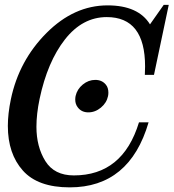

<svg xmlns="http://www.w3.org/2000/svg" viewBox="-20 -768 723 800"><path d="M348.1 -299.8Q320.3 -299.8 304.7 -319.8Q293.5 -333.5 293.5 -353Q293.5 -360.4 294.9 -367.7Q301.3 -396.5 325 -415.8Q348.6 -435.1 377 -435.1Q404.8 -435.1 420.9 -415.5Q431.6 -402.8 431.6 -381.8Q431.6 -375 430.2 -367.7Q424.3 -339.4 400.4 -319.6Q376.5 -299.8 348.1 -299.8ZM270.5 12.7Q137.7 12.7 75.2 -57.4Q12.7 -127.4 12.7 -243.2Q12.7 -294.4 25.4 -355Q59.1 -515.6 173.8 -630.6Q288.6 -745.6 428.2 -745.6Q556.2 -745.6 605 -666.5L662.1 -747.6H683.1L621.6 -456.1H583.5Q584.5 -474.1 584.5 -491.2Q584.5 -696.8 424.8 -696.8Q323.7 -696.8 250.7 -603.8Q177.7 -510.7 145 -356Q131.8 -293 131.8 -239.7Q131.8 -156.7 168.9 -96.9Q206.1 -37.1 287.6 -37.1Q491.7 -37.1 559.1 -258.3H599.1Q520 12.7 270.5 12.7Z"/></svg>

Font: Munson
Style: Italic
Weight: 400
Italic angle: -12°
Designer: Paul James MIller
Foundry: High-Logic / Made with FontCreator
Version: Version 2.10;May 5, 2019;FontCreator 11.5.0.2430 64-bit